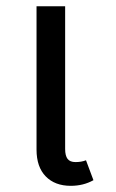

<svg xmlns="http://www.w3.org/2000/svg" viewBox="-20 -584 372 616"><path d="M255.9 -69.8 279.8 -5.9Q247.6 12.2 207 12.2Q156.2 12.2 126.7 -18.1Q97.2 -48.3 97.2 -104V-564H189V-106Q189 -84.5 196.8 -74.2Q204.6 -64 222.2 -64Q241.2 -64 255.9 -69.8Z"/></svg>

Font: FiraGO
Style: Regular
Weight: 400
Designer: bBox Type
Foundry: bBox Type GmbH
Version: Version 1.001;PS 001.001;hotconv 1.0.88;makeotf.lib2.5.64775